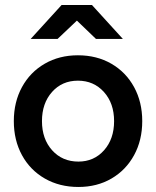

<svg xmlns="http://www.w3.org/2000/svg" viewBox="-20 -732 621 764"><path d="M35 -250Q35 -326 67.5 -385.5Q100 -445 158 -478.5Q216 -512 290 -512Q365 -512 423 -478.5Q481 -445 513.5 -385.5Q546 -326 546 -250Q546 -174 513.5 -114.5Q481 -55 423.5 -21.5Q366 12 292 12Q217 12 158.5 -21.5Q100 -55 67.5 -114.5Q35 -174 35 -250ZM292 -89Q354 -89 394 -134Q434 -179 434 -250Q434 -321 393.5 -366Q353 -411 290 -411Q227 -411 187 -366Q147 -321 147 -250Q147 -179 187.5 -134Q228 -89 292 -89ZM286 -650 209 -577H102L225 -712H346L469 -577H362Z"/></svg>

Font: Oak Sans SemiBold
Style: Regular
Weight: 600
Designer: Erik Kennedy, Walven
Foundry: Erik Kennedy, Walven
Version: Version 1.000